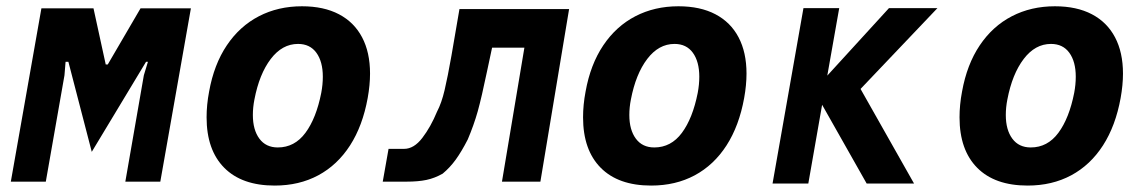

<svg xmlns="http://www.w3.org/2000/svg" viewBox="-20 -579 3640 612"><path d="M112 -552.5H278L317 -373.5H323.5L428 -552.5H588.5L491 0H379.5L438.5 -339L451.5 -382H445.5L272.5 -95L198 -382H189L185.5 -339L126 0H14.5Z M638.5 -205Q638.5 -245 646.5 -287Q662 -373.5 703 -434.5Q744 -495.5 805.2 -527.2Q866.5 -559 942.5 -559Q1012 -559 1060.5 -533.5Q1109 -508 1134.2 -460Q1159.5 -412 1159.5 -344.5Q1159.5 -308 1152 -266.5Q1136 -178 1095.8 -115.5Q1055.5 -53 994.5 -20.2Q933.5 12.5 855.5 12.5Q751 12.5 694.8 -44.2Q638.5 -101 638.5 -205ZM1004 -283Q1009 -309.5 1009 -334.5Q1009 -382.5 988.5 -410.8Q968 -439 930 -439Q879.5 -439 843 -391Q806.5 -343 791 -262Q786 -237 786 -212.5Q786 -165 806.8 -137Q827.5 -109 865.5 -109Q919 -109 953.5 -155.5Q988 -202 1004 -283Z M1218.5 -104.5H1268Q1299.5 -104.5 1326.2 -139.5Q1353 -174.5 1373 -223Q1387.5 -250.5 1397.2 -292Q1407 -333.5 1419 -401.5L1444.5 -550H1794L1702.5 0H1580L1651.5 -427H1548.5L1532.5 -352Q1515 -268 1502.8 -224.2Q1490.5 -180.5 1471 -134.5Q1451 -95.5 1432.5 -70Q1414 -44.5 1391 -25.5Q1365.5 -11 1339.2 -5.5Q1313 0 1276 0H1200Z M1838.5 -205Q1838.5 -245 1846.5 -287Q1862 -373.5 1903 -434.5Q1944 -495.5 2005.2 -527.2Q2066.5 -559 2142.5 -559Q2212 -559 2260.5 -533.5Q2309 -508 2334.2 -460Q2359.5 -412 2359.5 -344.5Q2359.5 -308 2352 -266.5Q2336 -178 2295.8 -115.5Q2255.5 -53 2194.5 -20.2Q2133.5 12.5 2055.5 12.5Q1951 12.5 1894.8 -44.2Q1838.5 -101 1838.5 -205ZM2204 -283Q2209 -309.5 2209 -334.5Q2209 -382.5 2188.5 -410.8Q2168 -439 2130 -439Q2079.5 -439 2043 -391Q2006.5 -343 1991 -262Q1986 -237 1986 -212.5Q1986 -165 2006.8 -137Q2027.5 -109 2065.5 -109Q2119 -109 2153.5 -155.5Q2188 -202 2204 -283Z M2600.5 -245 2556.5 6H2442.5L2541 -553H2655L2617 -338L2813.5 -553H2968L2723 -295.5L2893.5 6H2742.5Z M3038.5 -205Q3038.5 -245 3046.5 -287Q3062 -373.5 3103 -434.5Q3144 -495.5 3205.2 -527.2Q3266.5 -559 3342.5 -559Q3412 -559 3460.5 -533.5Q3509 -508 3534.2 -460Q3559.5 -412 3559.5 -344.5Q3559.5 -308 3552 -266.5Q3536 -178 3495.8 -115.5Q3455.5 -53 3394.5 -20.2Q3333.5 12.5 3255.5 12.5Q3151 12.5 3094.8 -44.2Q3038.5 -101 3038.5 -205ZM3404 -283Q3409 -309.5 3409 -334.5Q3409 -382.5 3388.5 -410.8Q3368 -439 3330 -439Q3279.5 -439 3243 -391Q3206.5 -343 3191 -262Q3186 -237 3186 -212.5Q3186 -165 3206.8 -137Q3227.5 -109 3265.5 -109Q3319 -109 3353.5 -155.5Q3388 -202 3404 -283Z"/></svg>

Font: JuliaMono ExtraBold
Style: Italic
Weight: 800
Italic angle: -9°
Monospace: yes
Designer: cormullion
Foundry: corm
Version: Version 0.057; ttfautohint (v1.8.4)